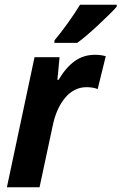

<svg xmlns="http://www.w3.org/2000/svg" viewBox="-20 -786 510 806"><path d="M9 0 125 -546H230L221 -451H226Q256 -502 293 -529Q330 -556 379 -556Q404 -556 424 -550L390 -412Q381 -416 369 -418Q357 -420 343 -420Q291 -420 253.5 -375.5Q216 -331 201 -257L146 0ZM209 -617Q236 -649 265 -689.5Q294 -730 316 -766H470V-758Q459 -745 438 -724.5Q417 -704 392.5 -681Q368 -658 344.5 -638Q321 -618 304 -606H208Z"/></svg>

Font: Noto Sans SemiCondensed
Style: Bold Italic
Weight: 700
Width: 4
Italic angle: -12°
Designer: Monotype Design Team
Foundry: Monotype Imaging Inc.
Version: Version 2.013; ttfautohint (v1.8.4.7-5d5b)